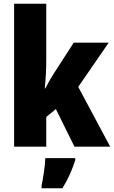

<svg xmlns="http://www.w3.org/2000/svg" viewBox="-20 -780 606 1021"><path d="M226 -459V-760H55V0H226V-158L277 -200L376 0H566L396 -318L558 -553H372L268 -392C254 -371 235 -338 221 -310H218C223 -357 226 -410 226 -459ZM380 72V61H221C220 100 209 171 201 207V221H312C342 173 363 125 380 72Z"/></svg>

Font: Noto Sans Arabic UI Cn Bk
Style: Regular
Weight: 900
Width: 3
Designer: Monotype Design Team, Nadine Chahine and Nizar Qandah
Foundry: Monotype Imaging Inc.
Version: Version 2.010